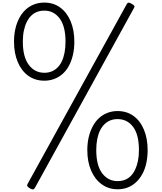

<svg xmlns="http://www.w3.org/2000/svg" viewBox="-20 -1440 1247 1480"><path d="M322 -818Q251 -818 198.5 -855.5Q146 -893 117 -961.5Q88 -1030 88 -1119Q88 -1172 98.5 -1218Q109 -1264 129 -1301.5Q149 -1339 177.5 -1365.5Q206 -1392 242.5 -1406Q279 -1420 322 -1420Q392 -1420 444 -1382Q496 -1344 524.5 -1276Q553 -1208 553 -1119Q553 -1065 542.5 -1018.5Q532 -972 512.5 -935Q493 -898 464.5 -872Q436 -846 399.5 -832Q363 -818 322 -818ZM322 -879Q351 -879 376 -888.5Q401 -898 421.5 -917.5Q442 -937 456 -966Q470 -995 477.5 -1033.5Q485 -1072 485 -1119Q485 -1237 440 -1297.5Q395 -1358 322 -1358Q292 -1358 266.5 -1348.5Q241 -1339 221 -1319.5Q201 -1300 186.5 -1271Q172 -1242 164 -1204Q156 -1166 156 -1119Q156 -1001 202 -940Q248 -879 322 -879ZM248 10Q242 20 233 20Q224 20 209 11Q194 2 190.5 -5.5Q187 -13 193 -23L958 -1410Q963 -1419 971.5 -1419.5Q980 -1420 996 -1410Q1012 -1401 1015.5 -1394.5Q1019 -1388 1012 -1377ZM886 19Q817 19 764 -19.5Q711 -58 682 -126Q653 -194 653 -283Q653 -337 664 -383Q675 -429 695 -466.5Q715 -504 743.5 -530Q772 -556 808.5 -570Q845 -584 886 -584Q957 -584 1009 -546.5Q1061 -509 1089.5 -440.5Q1118 -372 1118 -283Q1118 -230 1108 -183.5Q1098 -137 1078 -100Q1058 -63 1029.5 -36Q1001 -9 965 5Q929 19 886 19ZM886 -44Q917 -44 942 -53.5Q967 -63 987 -82.5Q1007 -102 1021 -131Q1035 -160 1043 -198Q1051 -236 1051 -283Q1051 -402 1006 -462Q961 -522 886 -522Q857 -522 832 -512.5Q807 -503 786.5 -483.5Q766 -464 751.5 -435Q737 -406 729.5 -368Q722 -330 722 -283Q722 -165 767.5 -104.5Q813 -44 886 -44Z"/></svg>

Font: Playwrite BE WAL Light
Style: Regular
Weight: 300
Version: Version 1.002